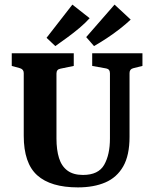

<svg xmlns="http://www.w3.org/2000/svg" viewBox="-20 -804 669 833"><path d="M598 -573V-518L558 -508Q542 -504 542 -487V-210Q542 -130 514.5 -82Q487 -34 437 -12.5Q387 9 318 9Q200 9 141.5 -43.5Q83 -96 83 -215V-487Q83 -503 67 -508L31 -518V-573H300V-518L242 -506Q225 -503 225 -485V-203Q225 -154 236 -118.5Q247 -83 272.5 -64Q298 -45 340 -45Q407 -45 432 -89Q457 -133 457 -203V-486Q457 -504 441 -507L380 -518V-573ZM182 -640 294 -784 369 -725Q350 -704 324.5 -682.5Q299 -661 271.5 -641Q244 -621 220 -604ZM354 -643 477 -784 547 -719Q527 -700 499.5 -678.5Q472 -657 443 -638Q414 -619 388 -604Z"/></svg>

Font: Yrsa
Style: Regular
Weight: 400
Designer: Anna Giedrys (Yrsa+Rasa design), David Brezina (Yrsa art-direction, Rasa art-direction, design)
Foundry: Rosetta Type Foundry
Version: Version 2.004